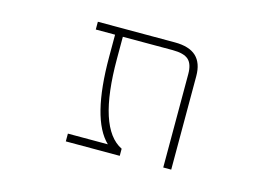

<svg xmlns="http://www.w3.org/2000/svg" viewBox="-76 -669 1151 816"><g transform="rotate(15 500.0 -261.0)"><path d="M439.5 -32.2Q348.6 -119.1 348.6 -393.6V-490.2H263.7V-524.4H602.5Q666 -524.4 696.8 -495.6Q727.5 -466.8 727.5 -409.2V2H692.4V-409.2Q692.4 -453.1 671.9 -471.7Q651.4 -490.2 602.5 -490.2H382.8V-393.6Q382.8 -86.9 501 -29.3V2H263.7V-32.2Z"/></g></svg>

Font: Gen Shin Gothic Monospace ExtraLight
Style: Regular
Weight: 200
Designer: [Source Han Sans]
Ryoko NISHIZUKA  (kana & ideographs); Paul D. Hunt (Latin, Greek & Cyrillic); Wenlong ZHANG  (bopomofo
Version: Version 1.002.20150607